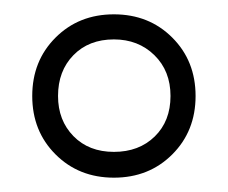

<svg xmlns="http://www.w3.org/2000/svg" viewBox="-20 -672 318 268"><path d="M25 -538Q25 -587 57.5 -619.5Q90 -652 139 -652Q188 -652 220.5 -619.5Q253 -587 253 -538Q253 -489 220.5 -456.5Q188 -424 139 -424Q90 -424 57.5 -456.5Q25 -489 25 -538ZM61 -538Q61 -504 82.5 -482Q104 -460 139 -460Q174 -460 196 -481.5Q218 -503 218 -538Q218 -573 195.5 -595Q173 -617 139 -617Q104 -617 82.5 -595Q61 -573 61 -538Z"/></svg>

Font: Tajawal
Style: Regular
Weight: 400
Designer: Boutros Fonts
Foundry: Created by Boutros International 2017
Version: Version 1.700